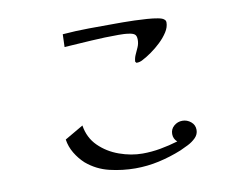

<svg xmlns="http://www.w3.org/2000/svg" viewBox="-73 -778 1147 877"><g transform="rotate(-10 500.0 -339.5)"><path d="M793 -131Q793 -110 777.5 -94.5Q762 -79 741 -68.5Q720 -58 704 -51Q652 -30 598 -18Q544 -6 488 -6Q429 -6 369.5 -20Q310 -34 263 -74Q238 -97 220 -127Q202 -157 197 -191L283 -241Q292 -183 331 -144.5Q370 -106 424.5 -86.5Q479 -67 532 -67Q574 -67 615.5 -74.5Q657 -82 697 -94Q680 -109 680 -131Q680 -154 697 -168.5Q714 -183 736 -183Q758 -183 775.5 -168.5Q793 -154 793 -131ZM743 -638Q743 -616 728.5 -593.5Q714 -571 692.5 -550.5Q671 -530 647.5 -513.5Q624 -497 606 -488Q599 -484 592 -482Q585 -480 576 -480L571 -486Q572 -503 579 -518Q586 -533 593 -549Q600 -565 600 -583Q600 -602 591 -608.5Q582 -615 565 -617Q553 -619 541 -619.5Q529 -620 517 -620Q454 -620 391 -616Q328 -612 265 -608L267 -667Q328 -672 389.5 -672.5Q451 -673 512 -673Q523 -673 547 -673Q571 -673 600.5 -672Q630 -671 658.5 -669Q687 -667 708 -663Q729 -659 735 -653Q743 -648 743 -638Z"/></g></svg>

Font: Kaisei Decol Medium
Style: Regular
Weight: 500
Designer: Font-Kai, 金井和夫
Foundry: KAZUO KANAI
Version: Version 5.003